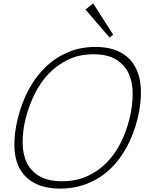

<svg xmlns="http://www.w3.org/2000/svg" viewBox="-20 -1095 851 1125"><path d="M643 -892 622 -875 481 -1039 526 -1075ZM786 -400Q763 -306 721 -230Q679 -154 621.5 -101Q564 -48 491 -19Q418 10 333 10Q247 10 188.5 -19Q130 -48 99 -101Q68 -154 64.5 -230Q61 -306 84 -400Q107 -494 149 -571.5Q191 -649 249 -704Q307 -759 379.5 -789.5Q452 -820 538 -820Q624 -820 682.5 -790Q741 -760 771.5 -704.5Q802 -649 805.5 -571.5Q809 -494 786 -400ZM739 -400Q757 -473 757.5 -541.5Q758 -610 735 -662Q712 -714 661.5 -745.5Q611 -777 528 -777Q445 -777 380 -746Q315 -715 265.5 -663Q216 -611 182.5 -543Q149 -475 130 -400Q112 -325 112.5 -258.5Q113 -192 137 -142Q161 -92 211.5 -62.5Q262 -33 344 -33Q426 -33 491 -62.5Q556 -92 605 -142Q654 -192 687.5 -259Q721 -326 739 -400Z"/></svg>

Font: TypoPRO Sinkin Sans
Style: 200 X Light Italic
Weight: 200
Italic angle: -112°
Designer: Keith Bates
Foundry: K-Type
Version: Sinkin Sans (version 1.0)  by Keith Bates   •   © 2014   www